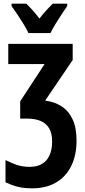

<svg xmlns="http://www.w3.org/2000/svg" viewBox="-20 -786 465 1046"><path d="M376 -547V-459L226 -238Q275 -232 313.5 -208Q352 -184 374.5 -138Q397 -92 397 -20Q397 60 368 118.5Q339 177 285 208.5Q231 240 155 240Q118 240 90.5 234.5Q63 229 43 221Q23 213 10 207V86Q35 99 67.5 111Q100 123 142 123Q181 123 208 107.5Q235 92 249.5 61Q264 30 264 -14Q264 -59 248 -86.5Q232 -114 201.5 -127Q171 -140 125 -140H90V-234L223 -437H25V-547ZM346 -753Q333 -734 315.5 -707.5Q298 -681 281.5 -654Q265 -627 255 -606H135Q126 -626 109.5 -653Q93 -680 75 -707Q57 -734 43 -753V-766H123Q139 -751 157.5 -730.5Q176 -710 195 -685Q216 -712 233 -730.5Q250 -749 267 -766H346Z"/></svg>

Font: Noto Sans Display ExtraCondensed
Style: Bold
Weight: 700
Width: 2
Designer: Monotype Design Team
Foundry: Monotype Imaging Inc.
Version: Version 2.003